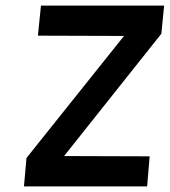

<svg xmlns="http://www.w3.org/2000/svg" viewBox="-20 -669 609 689"><path d="M66 0 75 -102 425 -540 116 -541 127 -649H569L559 -548L210 -109L517 -108L508 0Z"/></svg>

Font: Karla
Style: Bold Italic
Weight: 700
Italic angle: -8°
Designer: Jonathan Pinhorn
Version: Version 2.004;gftools[0.9.33]